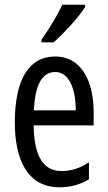

<svg xmlns="http://www.w3.org/2000/svg" viewBox="-20 -786 458 816"><path d="M342 -757V-766H245C224 -721 194 -671 156 -617V-606H208C249 -642 317 -715 342 -757ZM215 -546C102 -546 43 -447 43 -265C43 -109 96 10 233 10C279 10 320 -1 358 -24V-96C318 -70 281 -59 242 -59C163 -59 125 -123 123 -253H378V-309C378 -442 325 -546 215 -546ZM215 -480C275 -480 302 -405 302 -317H124C129 -428 160 -480 215 -480Z"/></svg>

Font: Noto Sans Arabic ExtCond
Style: Regular
Weight: 400
Width: 2
Designer: Monotype Design Team, Nadine Chahine, Nizar Qandah and Khaled Hosny
Foundry: Monotype Imaging Inc.
Version: Version 2.012